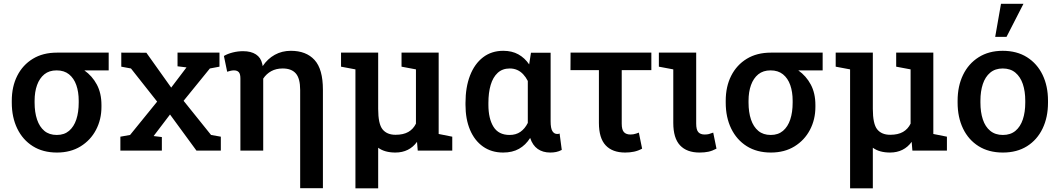

<svg xmlns="http://www.w3.org/2000/svg" viewBox="-20 -812 5707 1035"><path d="M287.1 10.3Q211.4 10.3 157 -23.9Q102.5 -58.1 73 -118.9Q43.5 -179.7 43.5 -258.8V-269Q43.5 -345.2 73 -403.6Q102.5 -461.9 157 -495.1Q211.4 -528.3 287.1 -528.3H565.9V-432.6H434.6Q477.1 -402.8 502 -356.2Q526.9 -309.6 526.9 -246.1V-235.8Q526.9 -168 497.6 -112.1Q468.3 -56.2 414.3 -22.9Q360.4 10.3 287.1 10.3ZM286.1 -84.5Q326.2 -84.5 352.3 -106.7Q378.4 -128.9 391.4 -168Q404.3 -207 404.3 -258.8V-269Q404.3 -316.4 391.4 -353.3Q378.4 -390.1 352.1 -411.4Q325.7 -432.6 285.2 -432.6Q245.1 -432.6 219 -411.4Q192.9 -390.1 179.7 -353.3Q166.5 -316.4 166.5 -269V-258.8Q166.5 -207 179.7 -167.7Q192.9 -128.4 219.2 -106.4Q245.6 -84.5 286.1 -84.5Z M628.9 0V-75.2L681.2 -84.5L827.1 -264.2L686 -442.9L633.8 -452.6V-528.3L769 -527.8L902.8 -339.8L985.4 -448.7L937 -454.6V-528.3H1163.1V-452.6L1111.3 -442.9L969.7 -268.6L1117.7 -84.5L1170.4 -75.2V0H1039.1L896.5 -194.8L808.1 -78.6L852.5 -73.2V0Z M1598.1 202.6V-326.7Q1598.1 -389.2 1574.7 -416Q1551.3 -442.9 1503.9 -442.9Q1468.8 -442.9 1442.4 -428.5Q1416 -414.1 1398.9 -388.2V0H1275.9V-389.2Q1275.9 -413.6 1267.1 -423.1Q1258.3 -432.6 1241.2 -432.6Q1231.9 -432.6 1223.1 -430.4Q1214.4 -428.2 1204.6 -425.3L1187 -510.3Q1206.5 -522 1234.4 -529.1Q1262.2 -536.1 1290.5 -536.1Q1333 -536.1 1359.6 -518.8Q1386.2 -501.5 1393.6 -467.8Q1394.5 -464.8 1395 -461.4Q1395.5 -458 1396 -455.6Q1422.4 -495.1 1461.2 -516.6Q1500 -538.1 1547.9 -538.1Q1630.4 -538.1 1675.5 -488.8Q1720.7 -439.5 1720.7 -328.1V202.6Z M1896 203.1V-438L1818.4 -452.6V-528.3H1896H2018.6V-225.1Q2018.6 -144 2042.2 -114.7Q2065.9 -85.4 2112.3 -85.4Q2154.3 -85.4 2181.2 -100.8Q2208 -116.2 2222.2 -145.5V-438L2144.5 -452.6V-528.3H2344.7V-89.8L2418 -75.2V0H2231.9L2228 -47.4Q2207.5 -19 2178.2 -4.4Q2148.9 10.3 2111.3 10.3Q2083 10.3 2059.8 3.9Q2036.6 -2.4 2018.6 -15.6V203.1Z M2692.4 10.3Q2629.4 10.3 2583.7 -22Q2538.1 -54.2 2513.7 -112.1Q2489.3 -169.9 2489.3 -247.1V-257.3Q2489.3 -341.8 2513.7 -404.8Q2538.1 -467.8 2583.7 -502.9Q2629.4 -538.1 2692.9 -538.1Q2739.7 -538.1 2774.2 -519Q2808.6 -500 2832.5 -464.8L2842.3 -527.8H2948.2V-158.2Q2948.2 -120.1 2957.8 -105Q2967.3 -89.8 2983.9 -89.8Q2987.3 -89.8 2990.7 -90.3Q2994.1 -90.8 2996.6 -92.3L3008.3 -3.9Q2992.7 4.4 2977.8 7.3Q2962.9 10.3 2946.3 10.3Q2906.2 10.3 2878.7 -9Q2851.1 -28.3 2837.9 -68.4Q2813.5 -29.8 2777.8 -9.8Q2742.2 10.3 2692.4 10.3ZM2727.1 -84.5Q2761.2 -84.5 2785.4 -101.3Q2809.6 -118.2 2825.2 -149.4V-375.5Q2814.5 -396.5 2800.3 -411.6Q2786.1 -426.8 2768.1 -434.8Q2750 -442.9 2728 -442.9Q2688.5 -442.9 2662.8 -419.2Q2637.2 -395.5 2625 -354Q2612.8 -312.5 2612.8 -257.3V-247.1Q2612.8 -172.9 2640.1 -128.7Q2667.5 -84.5 2727.1 -84.5Z M3350.1 10.3Q3281.2 10.3 3244.9 -28.6Q3208.5 -67.4 3208.5 -149.4V-434.1H3055.2L3055.7 -528.3H3491.2V-434.1H3331.5V-146Q3331.5 -112.3 3343.5 -99.6Q3355.5 -86.9 3378.4 -86.9Q3386.2 -86.9 3393.8 -88.1Q3401.4 -89.4 3408.9 -91.8Q3416.5 -94.2 3423.8 -97.2L3441.4 -10.7Q3419.9 1 3397.7 5.6Q3375.5 10.3 3350.1 10.3Z M3751 10.3Q3682.1 10.3 3645.8 -28.6Q3609.4 -67.4 3609.4 -149.4V-438L3531.7 -452.6V-528.3H3732.9V-146Q3732.9 -112.3 3744.4 -99.6Q3755.9 -86.9 3778.3 -86.9Q3792 -86.9 3801.5 -89.4Q3811 -91.8 3824.7 -97.2L3842.3 -10.7Q3819.3 1.5 3798.6 5.9Q3777.8 10.3 3751 10.3Z M4135.7 10.3Q4060.1 10.3 4005.6 -23.9Q3951.2 -58.1 3921.6 -118.9Q3892.1 -179.7 3892.1 -258.8V-269Q3892.1 -345.2 3921.6 -403.6Q3951.2 -461.9 4005.6 -495.1Q4060.1 -528.3 4135.7 -528.3H4414.6V-432.6H4283.2Q4325.7 -402.8 4350.6 -356.2Q4375.5 -309.6 4375.5 -246.1V-235.8Q4375.5 -168 4346.2 -112.1Q4316.9 -56.2 4262.9 -22.9Q4209 10.3 4135.7 10.3ZM4134.8 -84.5Q4174.8 -84.5 4200.9 -106.7Q4227.1 -128.9 4240 -168Q4252.9 -207 4252.9 -258.8V-269Q4252.9 -316.4 4240 -353.3Q4227.1 -390.1 4200.7 -411.4Q4174.3 -432.6 4133.8 -432.6Q4093.8 -432.6 4067.6 -411.4Q4041.5 -390.1 4028.3 -353.3Q4015.1 -316.4 4015.1 -269V-258.8Q4015.1 -207 4028.3 -167.7Q4041.5 -128.4 4067.9 -106.4Q4094.2 -84.5 4134.8 -84.5Z M4562.5 203.1V-438L4484.9 -452.6V-528.3H4562.5H4685.1V-225.1Q4685.1 -144 4708.7 -114.7Q4732.4 -85.4 4778.8 -85.4Q4820.8 -85.4 4847.7 -100.8Q4874.5 -116.2 4888.7 -145.5V-438L4811 -452.6V-528.3H5011.2V-89.8L5084.5 -75.2V0H4898.4L4894.5 -47.4Q4874 -19 4844.7 -4.4Q4815.4 10.3 4777.8 10.3Q4749.5 10.3 4726.3 3.9Q4703.1 -2.4 4685.1 -15.6V203.1Z M5386.2 10.3Q5310.1 10.3 5255.4 -23.9Q5200.7 -58.1 5171.4 -118.9Q5142.1 -179.7 5142.1 -258.8V-269Q5142.1 -347.7 5171.4 -408.2Q5200.7 -468.8 5255.4 -503.4Q5310.1 -538.1 5385.3 -538.1Q5461.4 -538.1 5516.1 -503.7Q5570.8 -469.2 5600.1 -408.7Q5629.4 -348.1 5629.4 -269V-258.8Q5629.4 -179.7 5600.1 -118.9Q5570.8 -58.1 5516.4 -23.9Q5461.9 10.3 5386.2 10.3ZM5386.2 -84.5Q5427.2 -84.5 5453.9 -106.7Q5480.5 -128.9 5493.7 -168.2Q5506.8 -207.5 5506.8 -258.8V-269Q5506.8 -319.8 5493.7 -358.9Q5480.5 -397.9 5453.6 -420.4Q5426.8 -442.9 5385.3 -442.9Q5344.7 -442.9 5317.9 -420.4Q5291 -397.9 5278.1 -358.9Q5265.1 -319.8 5265.1 -269V-258.8Q5265.1 -207.5 5278.1 -168.2Q5291 -128.9 5318.1 -106.7Q5345.2 -84.5 5386.2 -84.5ZM5344.7 -613.3 5376 -791.5H5497.1L5405.8 -613.3Z"/></svg>

Font: Roboto Slab LO Medium
Style: Regular
Weight: 500
Designer: Google
Version: Version 2.000